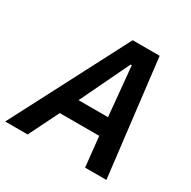

<svg xmlns="http://www.w3.org/2000/svg" viewBox="-188 -849 993 999"><g transform="rotate(30 308.0 -349.0)"><path d="M448 0 429 -180H192L103 0H-32L331 -698H493L576 0ZM392 -583H385L243 -287H420Z"/></g></svg>

Font: IBM Plex Sans SmBld
Style: Italic
Weight: 600
Italic angle: -11°
Designer: Mike Abbink, Paul van der Laan, Pieter van Rosmalen
Foundry: Bold Monday
Version: Version 3.005